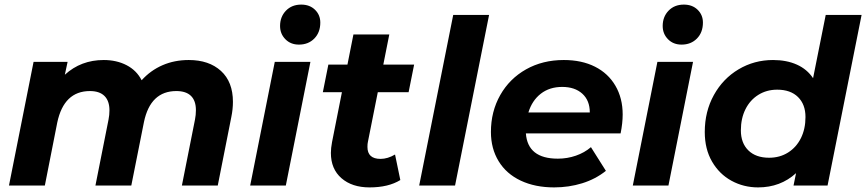

<svg xmlns="http://www.w3.org/2000/svg" viewBox="-20 -807 3767 835"><path d="M993 -364Q993 -332 986 -298L927 0H771L828 -287Q832 -307 832 -328Q832 -369 810.5 -390Q789 -411 747 -411Q634 -411 606 -276L551 0H395L452 -287Q456 -307 456 -327Q456 -368 434.5 -389.5Q413 -411 371 -411Q258 -411 229 -274L175 0H19L126 -538H274L262 -482Q332 -546 431 -546Q487 -546 530.5 -523.5Q574 -501 596 -458Q635 -501 687 -523.5Q739 -546 801 -546Q889 -546 941 -498.5Q993 -451 993 -364Z M1175 -538H1330L1223 0H1068ZM1198 -694Q1198 -734 1223.5 -760.5Q1249 -787 1290 -787Q1327 -787 1350 -764.5Q1373 -742 1373 -709Q1373 -666 1347 -639.5Q1321 -613 1280 -613Q1244 -613 1221 -636.5Q1198 -660 1198 -694Z M1580 -190Q1578 -182 1578 -168Q1578 -116 1635 -116Q1666 -116 1698 -135L1721 -24Q1669 8 1587 8Q1511 8 1465 -32Q1419 -72 1419 -142Q1419 -162 1424 -189L1467 -406H1384L1408 -526H1491L1517 -657H1673L1647 -526H1781L1757 -406H1623Z M1951 -742H2107L1959 0H1803Z M2679 -227H2267Q2275 -117 2406 -117Q2447 -117 2484.5 -130Q2522 -143 2550 -167L2615 -64Q2570 -28 2512 -10Q2454 8 2390 8Q2307 8 2244.5 -21.5Q2182 -51 2148.5 -106Q2115 -161 2115 -233Q2115 -322 2155.5 -393.5Q2196 -465 2268 -505.5Q2340 -546 2432 -546Q2510 -546 2567.5 -517Q2625 -488 2656.5 -434Q2688 -380 2688 -309Q2688 -272 2679 -227ZM2278 -318H2545Q2545 -370 2512.5 -399.5Q2480 -429 2425 -429Q2370 -429 2332 -399.5Q2294 -370 2278 -318Z M2839 -538H2994L2887 0H2732ZM2862 -694Q2862 -734 2887.5 -760.5Q2913 -787 2954 -787Q2991 -787 3014 -764.5Q3037 -742 3037 -709Q3037 -666 3011 -639.5Q2985 -613 2944 -613Q2908 -613 2885 -636.5Q2862 -660 2862 -694Z M3727 -742 3579 0H3431L3442 -54Q3374 8 3277 8Q3214 8 3161 -21Q3108 -50 3076.5 -104.5Q3045 -159 3045 -233Q3045 -322 3084.5 -393.5Q3124 -465 3192 -505.5Q3260 -546 3342 -546Q3401 -546 3445.5 -526Q3490 -506 3516 -467L3571 -742ZM3483 -298Q3483 -353 3450.5 -385Q3418 -417 3360 -417Q3314 -417 3278 -394.5Q3242 -372 3222 -332Q3202 -292 3202 -240Q3202 -185 3234.5 -153Q3267 -121 3325 -121Q3371 -121 3407 -143.5Q3443 -166 3463 -206Q3483 -246 3483 -298Z"/></svg>

Font: Idrija
Style: Bold Italic
Weight: 700
Italic angle: -11.3°
Designer: Julieta Ulanovsky
Foundry: Julieta Ulanovsky
Version: Version 7.200